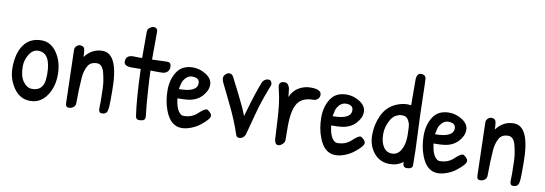

<svg xmlns="http://www.w3.org/2000/svg" viewBox="-55 -1082 4131 1455"><g transform="rotate(10 2010.0 -354.0)"><path d="M215 -466Q287 -466 333.5 -397Q380 -328 380 -231.5Q380 -135 332.5 -67Q285 1 206.5 1Q128 1 80 -68.5Q32 -138 32 -223Q32 -332 76 -397Q123 -466 215 -466ZM203 -384Q161 -384 134 -340Q107 -296 107 -247Q107 -171 137 -131Q167 -91 205 -91Q273 -91 292 -150Q300 -178 300 -220Q300 -384 203 -384Z M479 -31 468 -437Q468 -456 481 -468Q494 -480 507 -480Q539 -480 544 -453Q548 -426 548 -397Q602 -468 683 -468Q807 -468 807 -185Q807 -159 807 -106.5Q807 -54 801 -30Q794 0 758 0Q734 0 734 -32L735 -88Q735 -204 727.5 -246.5Q720 -289 713 -314Q696 -368 658 -368Q608 -368 588 -332Q566 -293 562 -240Q555 -147 555 -43Q555 -23 540 -11Q525 1 504 1Q479 1 479 -31Z M918 -467 968 -466Q985 -466 987 -467V-672Q988 -689 1004 -701Q1020 -713 1034 -713Q1048 -713 1056.5 -704Q1065 -695 1064 -676Q1063 -657 1063 -468L1180 -472Q1210 -472 1210 -437Q1210 -411 1194.5 -398Q1179 -385 1161.5 -384Q1144 -383 1127 -383L1066 -384Q1066 -343 1074.5 -222Q1083 -101 1088 -65.5Q1093 -30 1090 -19.5Q1087 -9 1079 -5Q1066 1 1044 1Q1022 1 1018 -23Q998 -154 991 -383Q982 -382 922 -382Q862 -382 862 -417Q862 -467 918 -467Z M1381 -463Q1434 -463 1482 -432Q1530 -401 1530 -355.5Q1530 -310 1491 -267.5Q1452 -225 1387 -216Q1359 -212 1303 -212Q1314 -127 1346 -100Q1356 -89 1373 -89Q1435 -89 1477 -128.5Q1519 -168 1537 -168Q1545 -168 1561 -153Q1577 -138 1577 -125Q1577 -99 1514 -50Q1486 -27 1446.5 -11.5Q1407 4 1373 4Q1286 4 1245 -108Q1219 -177 1219 -260Q1219 -343 1258 -403Q1297 -463 1381 -463ZM1386 -394Q1348 -394 1321 -351Q1311 -336 1302 -283Q1442 -283 1442 -352Q1442 -394 1386 -394Z M1958 -472Q1972 -472 1979 -462.5Q1986 -453 1986 -442L1985 -432Q1943 -325 1923 -258Q1910 -211 1903.5 -188Q1897 -165 1882 -107Q1867 -49 1862 -32Q1848 2 1813 2Q1796 2 1789 -20Q1757 -120 1695 -246Q1633 -372 1624.5 -390.5Q1616 -409 1616 -424Q1616 -439 1629.5 -453Q1643 -467 1660 -467Q1677 -467 1689 -449Q1700 -427 1751.5 -326Q1803 -225 1824 -167Q1825 -173 1831 -192Q1882 -369 1914 -445Q1931 -472 1958 -472Z M2164 -146 2165 -43Q2165 -25 2148.5 -10Q2132 5 2116 5Q2093 5 2087 -31Q2086 -39 2079 -177.5Q2072 -316 2052 -395Q2043 -433 2043 -440Q2043 -473 2083 -473Q2100 -473 2110 -460Q2120 -447 2122.5 -433.5Q2125 -420 2127 -397Q2129 -374 2130 -368Q2151 -418 2193 -443Q2235 -468 2285 -468Q2367 -468 2367 -426Q2367 -405 2352.5 -392.5Q2338 -380 2319 -380Q2234 -380 2199 -326Q2164 -272 2164 -146Z M2564 -463Q2617 -463 2665 -432Q2713 -401 2713 -355.5Q2713 -310 2674 -267.5Q2635 -225 2570 -216Q2542 -212 2486 -212Q2497 -127 2529 -100Q2539 -89 2556 -89Q2618 -89 2660 -128.5Q2702 -168 2720 -168Q2728 -168 2744 -153Q2760 -138 2760 -125Q2760 -99 2697 -50Q2669 -27 2629.5 -11.5Q2590 4 2556 4Q2469 4 2428 -108Q2402 -177 2402 -260Q2402 -343 2441 -403Q2480 -463 2564 -463ZM2569 -394Q2531 -394 2504 -351Q2494 -336 2485 -283Q2625 -283 2625 -352Q2625 -394 2569 -394Z M3057 -468 3056 -661Q3056 -715 3090.5 -715Q3125 -715 3129 -685Q3131 -672 3134 -528Q3137 -384 3143.5 -258Q3150 -132 3150 -23Q3150 7 3105 7Q3075 7 3075 -35Q3032 -1 2973 -1Q2898 -1 2851.5 -57Q2805 -113 2805 -195Q2805 -277 2838.5 -348.5Q2872 -420 2943 -451Q2987 -470 3028 -470Q3043 -470 3057 -468ZM2918 -330Q2886 -276 2886 -216.5Q2886 -157 2909.5 -119.5Q2933 -82 2976.5 -82Q3020 -82 3045 -125Q3070 -168 3070 -235Q3070 -310 3062.5 -331.5Q3055 -353 3045 -364.5Q3035 -376 3023.5 -378.5Q3012 -381 2996 -381Q2980 -381 2957 -369Q2934 -357 2918 -330Z M3352 -463Q3405 -463 3453 -432Q3501 -401 3501 -355.5Q3501 -310 3462 -267.5Q3423 -225 3358 -216Q3330 -212 3274 -212Q3285 -127 3317 -100Q3327 -89 3344 -89Q3406 -89 3448 -128.5Q3490 -168 3508 -168Q3516 -168 3532 -153Q3548 -138 3548 -125Q3548 -99 3485 -50Q3457 -27 3417.5 -11.5Q3378 4 3344 4Q3257 4 3216 -108Q3190 -177 3190 -260Q3190 -343 3229 -403Q3268 -463 3352 -463ZM3357 -394Q3319 -394 3292 -351Q3282 -336 3273 -283Q3413 -283 3413 -352Q3413 -394 3357 -394Z M3644 -31 3633 -437Q3633 -456 3646 -468Q3659 -480 3672 -480Q3704 -480 3709 -453Q3713 -426 3713 -397Q3767 -468 3848 -468Q3972 -468 3972 -185Q3972 -159 3972 -106.5Q3972 -54 3966 -30Q3959 0 3923 0Q3899 0 3899 -32L3900 -88Q3900 -204 3892.5 -246.5Q3885 -289 3878 -314Q3861 -368 3823 -368Q3773 -368 3753 -332Q3731 -293 3727 -240Q3720 -147 3720 -43Q3720 -23 3705 -11Q3690 1 3669 1Q3644 1 3644 -31Z"/></g></svg>

Font: Patrick Hand
Style: Regular
Weight: 400
Designer: Patrick Wagesreiter
Foundry: Patrick Wagesreiter
Version: Version 1.003;PS 001.003;hotconv 1.0.70;makeotf.lib2.5.58329